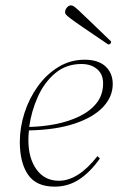

<svg xmlns="http://www.w3.org/2000/svg" viewBox="-20 -685 460 717"><path d="M184 12Q115 12 84.5 -33Q54 -78 54 -155Q54 -209 71.5 -263.5Q89 -318 121.5 -363Q154 -408 198.5 -435Q243 -462 296 -462Q347 -462 374 -437Q401 -412 401 -371Q401 -324 365 -285.5Q329 -247 259 -223.5Q189 -200 88 -198Q86 -180 86 -162Q86 -94 116.5 -52Q147 -10 200 -10Q272 -10 344 -102L353 -93Q316 -41 275 -14.5Q234 12 184 12ZM284 -446Q227 -446 186 -411.5Q145 -377 121 -323Q97 -269 89 -211Q139 -212 187.5 -221.5Q236 -231 276.5 -250.5Q317 -270 341 -300.5Q365 -331 365 -374Q365 -408 342.5 -427Q320 -446 284 -446ZM384 -519Q325 -559 292 -581.5Q259 -604 244.5 -615Q230 -626 226.5 -630.5Q223 -635 223 -639Q223 -649 230 -657Q237 -665 245 -665Q249 -665 254.5 -662Q260 -659 273.5 -646.5Q287 -634 315.5 -606.5Q344 -579 395 -530Q395 -519 384 -519Z"/></svg>

Font: Petrona Thin
Style: Italic
Weight: 100
Italic angle: -9°
Designer: Ringo R. Seeber
Foundry: Ringo R. Seeber
Version: Version 2.001; ttfautohint (v1.8.3)